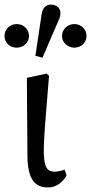

<svg xmlns="http://www.w3.org/2000/svg" viewBox="-20 -811 400 844"><path d="M191.2 13.1C227.2 13.1 256 -9.9 272.5 -39.7L264.1 -65.3C250.3 -60.3 234.6 -56.4 220.7 -56.4C189.7 -56.4 174.5 -72.2 172.6 -135.5C171.7 -203.9 179.6 -277.8 195.5 -477.4L185.1 -487.5L98.1 -468.8L100.6 -125.1C101.7 -28.9 129.2 13.1 191.2 13.1ZM53.2 -601.4C82.4 -601.4 107.5 -623.4 107.5 -652.8C107.5 -683.2 82.4 -705.2 53.2 -705.2C24.1 -705.2 -0.2 -683.2 -0.2 -652.8C-0.2 -623.4 24.1 -601.4 53.2 -601.4ZM166.7 -557.5 235.8 -717.5C246.2 -741.3 245.6 -745.1 245.6 -754.8C245.6 -774.8 228.9 -790.8 204.8 -790.8C178.8 -790.8 166.5 -773 162.6 -745.8L135.5 -565.6L166.7 -557.5ZM306.9 -601.4C336.1 -601.4 360.3 -623.4 360.3 -652.8C360.3 -683.2 336.1 -705.2 306.9 -705.2C277.9 -705.2 252.6 -683.2 252.6 -652.8C252.6 -623.4 277.9 -601.4 306.9 -601.4Z"/></svg>

Font: Source Serif Variable
Style: Regular
Weight: 389
Designer: Frank Grießhammer
Foundry: Adobe Systems Incorporated
Version: Version 3.001;hotconv 1.0.111;makeotfexe 2.5.65597